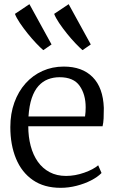

<svg xmlns="http://www.w3.org/2000/svg" viewBox="-20 -889 549 920"><path d="M270.5 11Q191.5 11 137.8 -26Q84 -63 56.8 -128.8Q29.5 -194.5 29.5 -280Q29.5 -344.5 48.8 -397.8Q68 -451 102.5 -489.5Q137 -528 183.8 -549Q230.5 -570 285.5 -570Q374 -570 424 -519.5Q474 -469 477.5 -372Q477.5 -343.5 476.5 -322Q475.5 -300.5 471.5 -284H115.5Q115.5 -233.5 127 -190Q138.5 -146.5 161.2 -114.2Q184 -82 218 -64Q252 -46 296.5 -46Q339.5 -46 383.5 -61.5Q427.5 -77 450.5 -97L466.5 -60Q447.5 -40.5 416.2 -24.5Q385 -8.5 347 1.2Q309 11 270.5 11ZM116.5 -331H387.5Q389 -339 389.8 -352.5Q390.5 -366 390.5 -375Q390.5 -436.5 361.5 -477.8Q332.5 -519 265.5 -519Q235.5 -519 209.8 -509Q184 -499 164.2 -477Q144.5 -455 132.2 -419Q120 -383 116.5 -331ZM187 -649Q173.5 -660.5 153.5 -681.5Q133.5 -702.5 112.8 -728.2Q92 -754 75.2 -779Q58.5 -804 51.5 -822.5L121 -869L227 -676L188 -649ZM375 -649Q361.5 -660.5 341.5 -681.5Q321.5 -702.5 300.8 -728.2Q280 -754 263.2 -779Q246.5 -804 239.5 -822.5L309 -869L415 -676L376 -649Z"/></svg>

Font: Merriweather Light
Style: Regular
Weight: 300
Version: Version 2.100